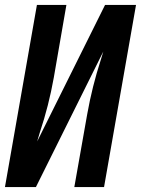

<svg xmlns="http://www.w3.org/2000/svg" viewBox="-34 -755 569 775"><path d="M-14 0 115 -735H234L183 -441Q163 -329 127 -221Q121 -202 116 -184L390 -735H477H515L386 0H266L318 -294Q338 -406 373 -514Q378 -531 383 -547L111 0H24Z"/></svg>

Font: Iosevka SS08
Style: Bold Italic
Weight: 700
Italic angle: -10°
Monospace: yes
Designer: Belleve Invis
Foundry: Belleve Invis
Version: 2.1.0; ttfautohint (v1.8.2)